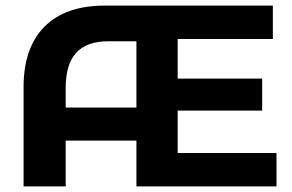

<svg xmlns="http://www.w3.org/2000/svg" viewBox="-20 -664 1039 684"><path d="M965 -119V0H466V-163H214V0H64V-354Q64 -494 138.5 -569Q213 -644 353 -644H952V-525H613V-384H914V-270H613V-119ZM466 -281V-517H366Q289 -517 251.5 -476Q214 -435 214 -351V-281Z"/></svg>

Font: Montserrat Ace
Style: Bold
Weight: 700
Designer: Julieta Ulanovsky
Foundry: Julieta Ulanovsky
Version: Version 1